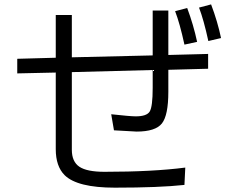

<svg xmlns="http://www.w3.org/2000/svg" viewBox="-20 -826 1040 886"><path d="M59.6 -487.3V-554.7L237.3 -559.6V-756.8H311.5V-561.5L684.6 -570.3V-777.3H756.8V-572.3L940.4 -577.1V-508.8L756.8 -503.9V-402.3Q756.8 -293.9 727.1 -256.3Q697.3 -218.8 610.4 -218.8L505.9 -224.6L493.2 -298.8Q581.1 -289.1 606.4 -289.1Q657.2 -289.1 670.9 -311.5Q684.6 -334 684.6 -420.9V-502.9L311.5 -493.2V-134.8Q311.5 -80.1 346.2 -56.6Q380.9 -33.2 461.9 -33.2Q684.6 -33.2 835 -52.7L831.1 27.3Q714.8 40 509.8 40Q336.9 40 278.3 -17.6Q237.3 -58.6 237.3 -137.7V-491.2ZM788.1 -774.4 843.8 -789.1Q873 -710.9 889.6 -632.8L831.1 -620.1Q809.6 -718.8 788.1 -774.4ZM898.4 -791 954.1 -805.7Q984.4 -725.6 1000 -650.4L941.4 -636.7Q919.9 -735.4 898.4 -791Z"/></svg>

Font: GenEi M Gothic v2 Regular
Style: Regular
Weight: 400
Version: Version 2.0